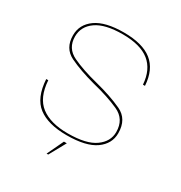

<svg xmlns="http://www.w3.org/2000/svg" viewBox="-172 -719 921 978"><g transform="rotate(30 289.0 -230.0)"><path d="M283 4Q396.5 4 451.5 -35Q506.5 -74 506.5 -136Q506.5 -219 440.8 -249.5Q375 -280 283 -303.5Q192.5 -326 130.8 -355.2Q69 -384.5 69 -453.5Q69 -512.5 120.5 -548.5Q172 -584.5 275 -584.5Q379 -584.5 432.2 -541.8Q485.5 -499 491.5 -413.5H503.5Q497.5 -506.5 441.5 -551Q385.5 -595.5 275 -595.5Q167 -595.5 112 -556.5Q57 -517.5 57 -453.5Q57 -377.5 119.2 -347.2Q181.5 -317 271.5 -293Q364 -270.5 429.2 -241Q494.5 -211.5 494.5 -136Q494.5 -80.5 443.2 -43.8Q392 -7 283 -7Q181.5 -7 125.2 -50Q69 -93 62.5 -192H50.5Q57 -85 115.2 -40.5Q173.5 4 283 4ZM242 136H251.5L305 39H288Z"/></g></svg>

Font: Anybody SemiExpanded Thin
Style: Regular
Weight: 250
Width: 6
Version: Version 1.113;gftools[0.9.25]